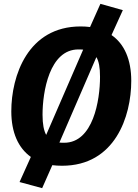

<svg xmlns="http://www.w3.org/2000/svg" viewBox="-20 -848 721 1002"><path d="M562 -665 621 -795 504 -828 450 -707C434 -709 418 -710 401 -710C125 -710 39 -452 39 -267C39 -157 75 -76 141 -29L82 102L200 134L253 14C269 16 286 17 304 17C580 17 665 -240 665 -426C665 -537 629 -619 562 -665ZM389 -590C398 -590 406 -590 414 -589L221 -144C209 -166 202 -199 202 -249C202 -369 238 -590 389 -590ZM315 -103C306 -103 298 -103 290 -104L483 -550C496 -528 502 -496 502 -447C502 -324 466 -103 315 -103Z"/></svg>

Font: Fira Sans
Style: Bold Italic
Weight: 700
Italic angle: -8°
Designer: bBox Type GmbH & Carrois Corporate GbR & Edenspiekermann AG
Foundry: bBox Type GmbH & Carrois Corporate GbR & Edenspiekermann AG
Version: Version 4.301;PS 004.301;hotconv 1.0.88;makeotf.lib2.5.64775